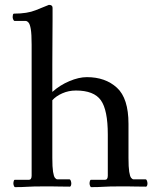

<svg xmlns="http://www.w3.org/2000/svg" viewBox="-20 -767 646 789"><path d="M196 -390Q226 -417 265 -433.5Q304 -450 337 -450Q413 -450 460.5 -406.5Q508 -363 508 -258V-118Q508 -80 511 -61Q514 -42 519 -36Q524 -30 529 -30H578Q582 -30 584 -24Q586 -18 586 -13Q586 -9 584.5 -4.5Q583 0 580 0Q553 0 536.5 -0.5Q520 -1 506 -1Q492 -1 471 -1Q428 -1 406 0.5Q384 2 355 2Q352 2 350 -3.5Q348 -9 348 -13Q348 -18 349.5 -23Q351 -28 353 -28H411Q423 -28 423 -45V-214Q423 -315 394.5 -355Q366 -395 292 -395Q262 -395 236 -383.5Q210 -372 195 -355V-118Q195 -80 198 -61Q201 -42 206 -36Q211 -30 216 -30H265Q269 -30 271 -24Q273 -18 273 -13Q273 -9 271.5 -4.5Q270 0 267 0Q240 0 223.5 -0.5Q207 -1 193 -1Q179 -1 158 -1Q115 -1 93 0.5Q71 2 42 2Q39 2 37 -3.5Q35 -9 35 -13Q35 -18 36.5 -23Q38 -28 40 -28H98Q110 -28 110 -45V-584Q110 -627 106.5 -647.5Q103 -668 97 -674.5Q91 -681 85 -681H40Q37 -681 34.5 -686.5Q32 -692 32 -697Q32 -700 33 -705.5Q34 -711 38 -711Q92 -711 126.5 -725Q161 -739 181 -747Q196 -747 196 -735Q196 -721 196 -686.5Q196 -652 195.5 -604Q195 -556 195 -501Q195 -446 195 -390Z"/></svg>

Font: Sedan SC
Style: Regular
Weight: 400
Designer: Sebastian Salazar
Foundry: Sebastian Salazar
Version: Version 1.100; ttfautohint (v1.8.4.7-5d5b)